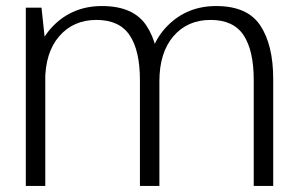

<svg xmlns="http://www.w3.org/2000/svg" viewBox="-20 -616 998 636"><path d="M65.5 0H130V-473.5L117.5 -590.5H65.5ZM443.5 0H508V-354.5Q508 -466.5 465 -531.2Q422 -596 318 -596Q222 -596 157.8 -531.8Q93.5 -467.5 93.5 -366.5L129.5 -346.5Q129.5 -442 176.2 -496Q223 -550 299.5 -550Q375.5 -550 409.5 -499.2Q443.5 -448.5 443.5 -350.5ZM820.5 0H885V-354.5Q885 -466.5 842.5 -531.2Q800 -596 696 -596Q600 -596 535.5 -531.2Q471 -466.5 471 -366.5L508 -346.5Q508 -442 554.5 -496Q601 -550 677.5 -550Q753.5 -550 787 -499.2Q820.5 -448.5 820.5 -350.5Z"/></svg>

Font: Anybody SemiExpanded Light
Style: Regular
Weight: 300
Width: 6
Version: Version 1.113;gftools[0.9.25]